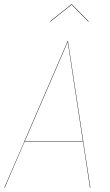

<svg xmlns="http://www.w3.org/2000/svg" viewBox="-21 -870 510 890"><path d="M311 -848.1 212.9 -770 210.9 -771 310.1 -850.1H312L390.1 -771L388.2 -770ZM396 0 363.8 -212.9H92.8L1 0H-1L91.3 -212.9H90.8L91.3 -213.4L293 -680.2H293.9L397.9 0ZM93.8 -214.8H363.3L293 -675.8Z"/></svg>

Font: Fira Sans Compressed Two
Style: Italic
Weight: 100
Width: 3
Italic angle: -8°
Designer: Carrois Corporate & Edenspiekermann AG
Foundry: Carrois Corporate GbR & Edenspiekermann AG
Version: Version 4.203;PS 004.203;hotconv 1.0.88;makeotf.lib2.5.64775